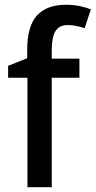

<svg xmlns="http://www.w3.org/2000/svg" viewBox="-20 -785 401 805"><path d="M313 -459H197V0H95V-459H14V-509L94 -541V-575Q94 -676 135.5 -720.5Q177 -765 256 -765Q288 -765 314 -759.5Q340 -754 361 -746L335 -667Q319 -672 301 -676Q283 -680 264 -680Q229 -680 213 -655Q197 -630 197 -575V-539H313Z"/></svg>

Font: Noto Sans Telugu SemiCondensed Medium
Style: Regular
Weight: 500
Width: 4
Designer: Jelle Bosma - Monotype Design Team
Foundry: Monotype Imaging Inc.
Version: Version 2.005; ttfautohint (v1.8.4.7-5d5b)